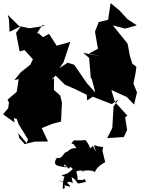

<svg xmlns="http://www.w3.org/2000/svg" viewBox="-63 -894 915 1243"><path d="M414 40C450 96 429 36 371 89C344 88 343 156 285 118C325 145 315 117 300 135C272 191 333 177 394 198C317 185 371 150 362 192C347 191 361 165 380 199C404 162 413 241 423 186C363 249 345 224 343 329C387 315 309 295 393 315C378 293 394 297 314 273C405 316 354 263 408 291L394 221L335 242C389 269 408 243 378 241C473 285 401 307 486 285C506 288 475 249 476 272C418 264 452 292 431 216C452 202 508 218 465 215C499 204 561 210 547 226C556 211 564 184 618 156C600 71 598 102 604 58C540 53 537 23 559 88C512 17 571 61 496 69C524 85 531 65 491 13C394 23 432 -1 399 34L368 22ZM62 0 97 39 161 23 248 22 207 -65 278 -93 332 -107 338 -230 327 -275 286 -312 287 -387 270 -378 297 -405 357 -346 426 -316 499 -280 501 -243 537 -268 661 -220 704 -250 672 -204 664 -65 631 0 739 -7 760 -53 747 -135 762 -145 681 -234 658 -311 758 -266 805 -217 824 -296 801 -352 815 -423 820 -462 794 -481 778 -531 764 -607 759 -617 667 -730 746 -709 823 -730 763 -769 711 -826 653 -874 637 -766 576 -751 552 -689 571 -578 513 -547 603 -527 476 -552 514 -519 525 -387 530 -388 554 -295 499 -356 417 -475 375 -488 322 -453 348 -490 392 -623 304 -598 254 -675 216 -653 186 -679 176 -678 211 -731 229 -727 125 -711 60 -726 -13 -798 -5 -767 -1 -688 74 -726 41 -681 64 -561 96 -570 150 -510 133 -475 71 -426 30 -375 58 -382 45 -299 -14 -249 -5 -230 -10 -194 -43 -154 31 -101 27 -129 45 -125 58 -89 118 8 110 33 55 -32Z"/></svg>

Font: Hussar Lance
Style: Regular
Weight: 700
Foundry: Cannot Into Space Fonts, PlusOne Fonts
Version: Version 2.27